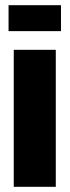

<svg xmlns="http://www.w3.org/2000/svg" viewBox="-20 -720 268 740"><path d="M13 -600V-700H215V-600ZM33 0V-528H195V0Z"/></svg>

Font: Archivo ExtraCondensed Black
Style: Regular
Weight: 900
Width: 2
Designer: Hector Gatti
Foundry: Omnibus-Type
Version: Version 2.001; ttfautohint (v1.8.3)